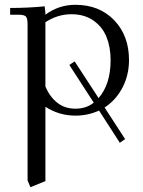

<svg xmlns="http://www.w3.org/2000/svg" viewBox="-20 -472 592 795"><path d="M22 -411.1V-439Q94.7 -439 165 -445.8L168 -418V-411.1Q223.1 -452.1 292 -452.1Q391.6 -452.1 452.9 -388.2Q514.2 -324.2 514.2 -223.1Q514.2 -161.6 487.3 -109.6Q460.4 -57.6 413.1 -26.9L498 104L476.1 119.1L390.1 -14.2Q344.2 6.8 292 6.8Q225.1 6.8 168 -29.8V277.8L106 303.2L94.2 274.9V-371.1Q94.2 -396 87.2 -403.6Q80.1 -411.1 55.2 -411.1ZM168 -113.8Q185.5 -71.8 216.8 -46.9Q248 -22 292 -22Q337.4 -22 368.2 -46.9L267.1 -203.1L289.1 -217.8L388.2 -65.9Q438 -123 438 -223.1Q438 -276.9 420.9 -319.1Q403.8 -361.3 366.5 -387.2Q329.1 -413.1 275.9 -413.1Q218.3 -413.1 168 -379.9Z"/></svg>

Font: Dihjauti S
Style: Regular
Weight: 400
Designer: T. Christopher White
Version: Version 3.0.0